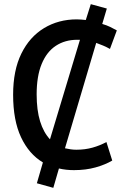

<svg xmlns="http://www.w3.org/2000/svg" viewBox="-20 -802 600 922"><path d="M236 100 157 78 186 -22Q119 -62 81 -143Q43 -224 43 -347Q43 -464 82.5 -544.5Q122 -625 191.5 -667Q261 -709 349 -709Q360 -709 371 -708Q382 -707 392 -706L416 -782L493 -761L471 -687Q492 -681 509.5 -672.5Q527 -664 541 -656L508 -567Q492 -576 475.5 -583Q459 -590 442 -596L292 -90Q306 -87 319 -85Q332 -83 347 -83Q388 -83 424 -93Q460 -103 491 -120L519 -31Q485 -11 438.5 2Q392 15 335 15Q316 15 298 13Q280 11 263 7ZM220 -133 364 -611Q361 -611 357.5 -611Q354 -611 351 -611Q292 -611 248 -582Q204 -553 180 -494.5Q156 -436 156 -349Q156 -273 172.5 -219.5Q189 -166 220 -133Z"/></svg>

Font: Ubuntu Sans Mono Medium
Style: Regular
Weight: 500
Monospace: yes
Designer: Dalton Maag Ltd
Foundry: Dalton Maag Ltd
Version: Version 1.006